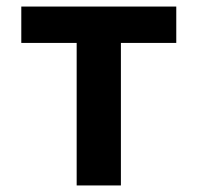

<svg xmlns="http://www.w3.org/2000/svg" viewBox="-20 -566 603 586"><path d="M214 0V-435H45V-546H518V-435H349V0Z"/></svg>

Font: Noto Sans Mono SemiCondensed
Style: Bold
Weight: 700
Width: 4
Designer: Monotype Design Team
Foundry: Monotype Imaging Inc.
Version: Version 2.014